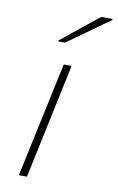

<svg xmlns="http://www.w3.org/2000/svg" viewBox="-85 -790 515 838"><g transform="rotate(10 172.5 -371.5)"><path d="M60 0 169 -510H204L96 0ZM128 -605 129 -610 294 -743H345L344 -738L158 -605Z"/></g></svg>

Font: Saira Expanded Thin
Style: Italic
Weight: 250
Width: 7
Italic angle: -12°
Designer: Hector Gatti with collaboration of the Omnibus-Type team
Foundry: Omnibus-Type
Version: Version 1.101